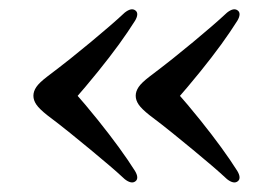

<svg xmlns="http://www.w3.org/2000/svg" viewBox="-20 -443 586 411"><path d="M51.5 -238Q51.5 -247.5 57.8 -256.8Q64 -266 81 -279Q107.5 -299 130.8 -317.5Q154 -336 175 -353.5Q196 -371 214 -386.5Q232 -402 247 -416Q254 -421.5 259.8 -422.8Q265.5 -424 270 -420.5Q274 -417.5 273.8 -411.8Q273.5 -406 269 -398.5Q254.5 -375.5 234.8 -348.2Q215 -321 189.8 -289.8Q164.5 -258.5 133.5 -223V-252.5Q164 -218 189.2 -186.5Q214.5 -155 234.5 -127.5Q254.5 -100 269 -77Q273.5 -69.5 273.8 -63.8Q274 -58 270 -55Q265.5 -51.5 259.8 -52.8Q254 -54 247 -59.5Q232 -73.5 213.8 -89Q195.5 -104.5 174.5 -122Q153.5 -139.5 130.2 -158.2Q107 -177 81 -196.5Q64 -210 57.8 -219.2Q51.5 -228.5 51.5 -238ZM270.5 -238Q270.5 -247.5 276.8 -256.8Q283 -266 300 -279Q326.5 -299 349.8 -317.5Q373 -336 394 -353.5Q415 -371 433 -386.5Q451 -402 466 -416Q473 -421.5 478.8 -422.8Q484.5 -424 489 -420.5Q493 -417.5 492.8 -411.8Q492.5 -406 488 -398.5Q473.5 -375.5 453.8 -348.2Q434 -321 408.8 -289.8Q383.5 -258.5 352.5 -223V-252.5Q383 -218 408.2 -186.5Q433.5 -155 453.5 -127.5Q473.5 -100 488 -77Q492.5 -69.5 492.8 -63.8Q493 -58 489 -55Q484.5 -51.5 478.8 -52.8Q473 -54 466 -59.5Q451 -73.5 432.8 -89Q414.5 -104.5 393.5 -122Q372.5 -139.5 349.2 -158.2Q326 -177 300 -196.5Q283 -210 276.8 -219.2Q270.5 -228.5 270.5 -238Z"/></svg>

Font: Fraunces 28pt
Style: Regular
Weight: 400
Version: Version 1.000;[b76b70a41]